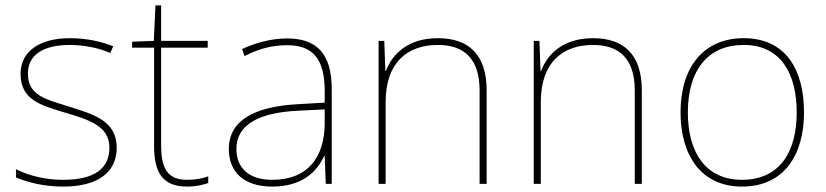

<svg xmlns="http://www.w3.org/2000/svg" viewBox="-20 -679 3049 709"><path d="M411 -134C411 -235 321 -258 233 -286C152 -312 83 -325 83 -407C83 -478 142 -513 238 -513C291 -513 350 -501 387 -483L398 -508C356 -525 301 -538 238 -538C126 -538 56 -489 56 -407C56 -309 131 -290 224 -262C312 -236 384 -212 384 -134C384 -60 334 -15 213 -15C151 -15 92 -28 39 -54V-24C77 -7 140 10 213 10C345 10 411 -45 411 -134Z M670 -15C596 -15 575 -61 575 -143V-503H747V-528H575V-659H554L548 -528L468 -525V-503H549V-140C549 -47 577 10 670 10C705 10 727 4 749 -3V-28C727 -20 703 -15 670 -15Z M1041 -537C982 -537 927 -522 874 -498L883 -472C940 -501 988 -512 1041 -512C1134 -512 1179 -463 1179 -343V-300L1076 -294C919 -285 825 -234 825 -129C825 -45 879 10 985 10C1093 10 1149 -42 1177 -103H1179L1183 0H1205V-350C1205 -480 1150 -537 1041 -537ZM1078 -270 1179 -275V-220C1177 -99 1118 -15 985 -15C900 -15 853 -58 853 -129C853 -222 942 -263 1078 -270Z M1597 -538C1485 -538 1428 -478 1405 -417H1403L1399 -528H1378V0H1404V-302C1404 -446 1482 -513 1597 -513C1694 -513 1751 -462 1751 -345V0H1777V-346C1777 -477 1711 -538 1597 -538Z M2170 -538C2058 -538 2001 -478 1978 -417H1976L1972 -528H1951V0H1977V-302C1977 -446 2055 -513 2170 -513C2267 -513 2324 -462 2324 -345V0H2350V-346C2350 -477 2284 -538 2170 -538Z M2949 -264C2949 -417 2885 -538 2726 -538C2579 -538 2493 -432 2493 -264C2493 -107 2568 10 2720 10C2877 10 2949 -109 2949 -264ZM2520 -264C2520 -420 2594 -513 2726 -513C2867 -513 2922 -402 2922 -264C2922 -119 2860 -15 2720 -15C2585 -15 2520 -117 2520 -264Z"/></svg>

Font: Noto Sans Gurmukhi Thin
Style: Regular
Weight: 100
Designer: Jelle Bosma - Monotype Design Team
Foundry: Monotype Imaging Inc.
Version: Version 2.004